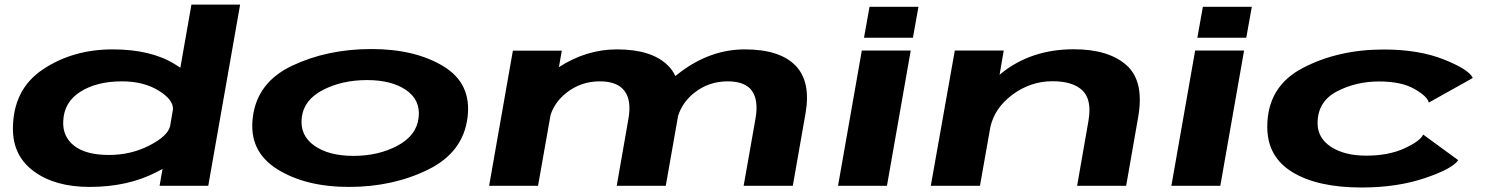

<svg xmlns="http://www.w3.org/2000/svg" viewBox="-20 -805 6442 832"><path d="M671.5 0 684.5 -73Q671.5 -66 657.5 -59Q534 5 368.5 5Q219 5 127.5 -62Q36 -129 36 -246Q36 -417.5 165.8 -504.2Q295.5 -591 468.5 -591Q633.5 -591 737.5 -527Q750 -519.5 761.5 -511.5L809.5 -785H1020.5L882.5 0ZM717 -258 729.5 -331Q731.5 -372 670.5 -410.5Q604.5 -452.5 508.5 -452.5Q400 -452.5 328.8 -407.8Q257.5 -363 254 -280.5Q250.5 -213 301.5 -173.2Q352.5 -133.5 452.5 -133.5Q548.5 -133.5 629 -175.5Q706.5 -215.5 717 -258Z M1492.5 5Q1303 5 1180 -72.8Q1057 -150.5 1075.5 -296.5Q1094 -448.5 1246.5 -520.5Q1399 -592.5 1589 -592.5Q1778.5 -592.5 1901.5 -517.8Q2024.5 -443 2006 -296.5Q1987.5 -145 1835 -70Q1682.5 5 1492.5 5ZM1512 -129.5Q1619.5 -129.5 1702.2 -173.5Q1785 -217.5 1794 -295Q1803 -371 1740.2 -414.5Q1677.5 -458 1570 -458Q1462.5 -458 1379.5 -415.2Q1296.5 -372.5 1287.5 -295Q1279 -218.5 1341.8 -174Q1404.5 -129.5 1512 -129.5Z M2099.5 0 2202.5 -585.5H2414.5L2402 -514Q2521 -591 2653 -591Q2804 -591 2874 -521.5Q2894.5 -501.5 2906.5 -475.5Q2918.5 -485.5 2931.5 -495Q3061.5 -591 3207 -591Q3358 -591 3426.5 -521.5Q3495 -452 3470.5 -313L3415.5 0H3202.5L3253.5 -289Q3268 -369.5 3238.8 -411Q3209.5 -452.5 3133 -452.5Q3051 -452.5 2988 -402.5Q2937.5 -362 2918.5 -303.5L2865 0H2652.5L2703 -289Q2717.5 -369.5 2686.2 -411Q2655 -452.5 2579 -452.5Q2497 -452.5 2434 -402.5Q2385 -363.5 2366 -308L2311.5 0Z M3611.5 0 3714.5 -586H3926.5L3823.5 0ZM3748 -775.5H3960L3936 -641.5H3724Z M4013.5 0 4117.5 -586H4329.5L4311.5 -481Q4316 -484.5 4320.5 -488.5Q4449.5 -591.5 4633 -591.5Q4784.5 -591.5 4862 -522Q4939.5 -452.5 4912 -297L4860 0H4647.5L4696.5 -280.5Q4712.5 -372 4671.2 -412.5Q4630 -453 4540.5 -453Q4444.5 -453 4365 -393Q4291.5 -337.5 4272 -257L4226.5 0Z M5056 0 5159 -586H5371L5268 0ZM5192.5 -775.5H5404.5L5380.5 -641.5H5168.5Z M5880.5 7.5Q5689.5 7.5 5580.5 -59Q5471.5 -125.5 5471.5 -255Q5471.5 -430 5625 -510.2Q5778.5 -590.5 5976 -590.5Q6129 -590.5 6238 -546.8Q6347 -503 6362 -467L6171.5 -360.5Q6166 -387 6109.2 -419.5Q6052.5 -452 5956 -452Q5855 -452 5772.2 -408.2Q5689.5 -364.5 5689.5 -271Q5689.5 -206.5 5748 -168.5Q5806.5 -130.5 5900.5 -130.5Q5997 -130.5 6066 -162.2Q6135 -194 6147 -222L6299 -111Q6274 -73.5 6153.8 -33Q6033.5 7.5 5880.5 7.5Z"/></svg>

Font: Anybody UltraExpanded Regular
Style: Bold Italic
Weight: 700
Width: 9
Italic angle: -10°
Designer: Tyler Finck
Foundry: Etcetera Type Company
Version: Version 1.010; ttfautohint (v1.8.3) -l 8 -r 50 -G 200 -x 14 